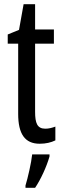

<svg xmlns="http://www.w3.org/2000/svg" viewBox="-20 -771 299 919"><path d="M197 -155C158 -155 148 -182 148 -236V-562H238V-630H148V-751H93L71 -628L17 -606V-562H67V-226C67 -130 99 -83 170 -83C200 -83 224 -89 245 -99V-165C229 -159 213 -155 197 -155ZM217 -22V-32H134C130 8 113 81 102 117V128H148C175 88 203 27 217 -22Z"/></svg>

Font: Noto Sans Kannada UI ExtraCondensed
Style: Regular
Weight: 400
Width: 2
Designer: Jelle Bosma - Monotype Design Team
Foundry: Monotype Imaging Inc.
Version: Version 2.005